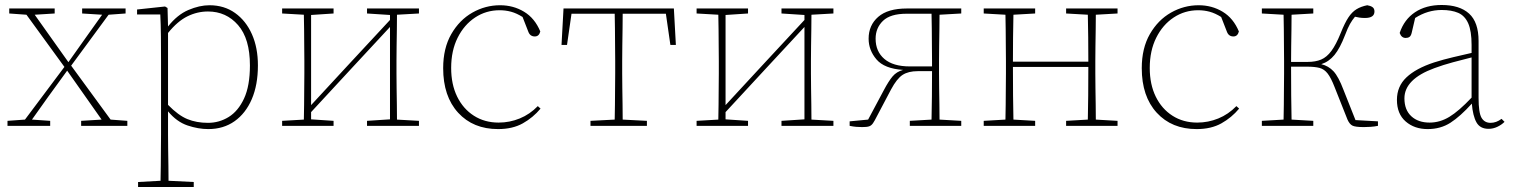

<svg xmlns="http://www.w3.org/2000/svg" viewBox="-20 -504 6063 769"><path d="M309 -450V-470H483V-450L415 -445L265 -241L423 -25L490 -20V0H305V-20L387 -25L249 -221L172 -115L108 -25L181 -20V0H10V-20L80 -25L238 -236L86 -445L17 -450V-470H199V-450L119 -445L254 -255L327 -358L389 -445Z M813 -458Q770 -458 730.5 -438.5Q691 -419 653 -372V-84Q694 -42 730.5 -27Q767 -12 813 -12Q858 -12 896 -35.5Q934 -59 957.5 -109.5Q981 -160 981 -242Q981 -349 933.5 -403.5Q886 -458 813 -458ZM814 13Q774 13 731 -1.5Q688 -16 653 -58V35Q653 61 653.5 94Q654 127 654.5 160.5Q655 194 655 220L756 225V245H533V225L623 220Q624 194 624 160.5Q624 127 624.5 94Q625 61 625 35V-255Q625 -308 624.5 -358Q624 -408 622 -446H529V-466L641 -478L651 -472L653 -398Q690 -445 734.5 -464Q779 -483 819 -483Q878 -483 921.5 -452Q965 -421 989 -367Q1013 -313 1013 -242Q1013 -164 988.5 -107Q964 -50 919.5 -18.5Q875 13 814 13Z M1450 -450V-470H1658V-450L1570 -445Q1570 -419 1569.5 -386Q1569 -353 1568.5 -319.5Q1568 -286 1568 -260V-210Q1568 -184 1568.5 -151Q1569 -118 1569.5 -84.5Q1570 -51 1570 -25L1658 -20V0H1450V-20L1542 -26V-396L1387 -229L1226 -55V-26L1316 -20V0H1110V-20L1197 -25Q1198 -51 1198 -84.5Q1198 -118 1198.5 -151Q1199 -184 1199 -210V-260Q1199 -286 1198.5 -319.5Q1198 -353 1198 -386Q1198 -419 1197 -445L1110 -450V-470H1316V-450L1226 -444V-83L1373 -242L1542 -424V-444Z M1975 13Q1875 13 1815 -52.5Q1755 -118 1755 -231Q1755 -311 1787.5 -367.5Q1820 -424 1872 -453.5Q1924 -483 1983 -483Q2036 -483 2079 -457Q2122 -431 2144 -378Q2139 -358 2122 -358Q2103 -358 2096 -377L2073 -436Q2049 -451 2027 -457Q2005 -463 1981 -463Q1927 -463 1883 -434Q1839 -405 1813 -353Q1787 -301 1787 -232Q1787 -166 1811 -117Q1835 -68 1878 -40.5Q1921 -13 1977 -13Q2021 -13 2061.5 -29.5Q2102 -46 2134 -79L2145 -69Q2115 -33 2074 -10Q2033 13 1975 13Z M2229 -324 2237 -470H2679L2687 -324H2665L2647 -449H2474Q2474 -424 2473.5 -390Q2473 -356 2472.5 -321.5Q2472 -287 2472 -260V-210Q2472 -184 2472.5 -151Q2473 -118 2473.5 -84.5Q2474 -51 2474 -25L2571 -20V0H2345V-20L2442 -25Q2443 -51 2443 -84.5Q2443 -118 2443.5 -151Q2444 -184 2444 -210V-260Q2444 -287 2443.5 -321.5Q2443 -356 2443 -390Q2443 -424 2442 -449H2269L2251 -324Z M3110 -450V-470H3318V-450L3230 -445Q3230 -419 3229.5 -386Q3229 -353 3228.5 -319.5Q3228 -286 3228 -260V-210Q3228 -184 3228.5 -151Q3229 -118 3229.5 -84.5Q3230 -51 3230 -25L3318 -20V0H3110V-20L3202 -26V-396L3047 -229L2886 -55V-26L2976 -20V0H2770V-20L2857 -25Q2858 -51 2858 -84.5Q2858 -118 2858.5 -151Q2859 -184 2859 -210V-260Q2859 -286 2858.5 -319.5Q2858 -353 2858 -386Q2858 -419 2857 -445L2770 -450V-470H2976V-450L2886 -444V-83L3033 -242L3202 -424V-444Z M3612 -470H3830V-450L3743 -445Q3743 -419 3742.5 -386Q3742 -353 3741.5 -319.5Q3741 -286 3741 -260V-210Q3741 -184 3741.5 -151Q3742 -118 3742.5 -84.5Q3743 -51 3743 -25L3830 -20V0H3624V-20L3711 -25Q3712 -63 3712.5 -117Q3713 -171 3713 -219H3656Q3618 -219 3595 -204Q3572 -189 3549 -146L3492 -38Q3483 -20 3476.5 -10.5Q3470 -1 3461 2Q3452 5 3433 5Q3422 5 3409.5 4Q3397 3 3383 0V-18L3457 -25L3520 -143Q3539 -179 3555 -198Q3571 -217 3597 -224Q3522 -229 3490.5 -266Q3459 -303 3459 -349Q3459 -403 3497.5 -436.5Q3536 -470 3612 -470ZM3624 -238H3713V-260Q3713 -287 3712.5 -321.5Q3712 -356 3712 -390Q3712 -424 3711 -449H3611Q3546 -449 3516.5 -420.5Q3487 -392 3487 -349Q3487 -298 3522 -268Q3557 -238 3624 -238Z M4250 -450V-470H4456V-450L4369 -445Q4369 -419 4368.5 -386Q4368 -353 4367.5 -319.5Q4367 -286 4367 -260V-210Q4367 -184 4367.5 -151Q4368 -118 4368.5 -84.5Q4369 -51 4369 -25L4456 -20V0H4250V-20L4337 -25Q4338 -64 4338.5 -122.5Q4339 -181 4339 -236H4037Q4037 -178 4037.5 -120.5Q4038 -63 4039 -25L4126 -20V0H3920V-20L4007 -25Q4008 -51 4008 -84.5Q4008 -118 4008.5 -151Q4009 -184 4009 -210V-260Q4009 -286 4008.5 -319.5Q4008 -353 4008 -386Q4008 -419 4007 -445L3920 -450V-470H4126V-450L4039 -445Q4038 -408 4037.5 -354.5Q4037 -301 4037 -257H4339Q4339 -301 4338.5 -354.5Q4338 -408 4337 -445Z M4773 13Q4673 13 4613 -52.5Q4553 -118 4553 -231Q4553 -311 4585.5 -367.5Q4618 -424 4670 -453.5Q4722 -483 4781 -483Q4834 -483 4877 -457Q4920 -431 4942 -378Q4937 -358 4920 -358Q4901 -358 4894 -377L4871 -436Q4847 -451 4825 -457Q4803 -463 4779 -463Q4725 -463 4681 -434Q4637 -405 4611 -353Q4585 -301 4585 -232Q4585 -166 4609 -117Q4633 -68 4676 -40.5Q4719 -13 4775 -13Q4819 -13 4859.5 -29.5Q4900 -46 4932 -79L4943 -69Q4913 -33 4872 -10Q4831 13 4773 13Z M5377 -25 5325 -156Q5311 -192 5297.5 -209.5Q5284 -227 5265 -232Q5246 -237 5215 -237H5151Q5151 -179 5151.5 -121Q5152 -63 5153 -25L5240 -20V0H5034V-20L5121 -25Q5122 -51 5122 -84.5Q5122 -118 5122.5 -151Q5123 -184 5123 -210V-260Q5123 -286 5122.5 -319.5Q5122 -353 5122 -386Q5122 -419 5121 -445L5034 -450V-470H5240V-450L5153 -445Q5153 -419 5152.5 -385.5Q5152 -352 5151.5 -318Q5151 -284 5151 -256H5217Q5249 -256 5271.5 -265.5Q5294 -275 5312.5 -300Q5331 -325 5350 -372Q5366 -412 5380.5 -434Q5395 -456 5413 -467Q5431 -478 5456 -483Q5469 -481 5477 -475.5Q5485 -470 5485 -458Q5485 -432 5447 -432Q5435 -432 5425 -433.5Q5415 -435 5407 -437Q5396 -424 5387 -408Q5378 -392 5367 -363Q5347 -311 5325 -284Q5303 -257 5272 -247Q5301 -240 5321 -218.5Q5341 -197 5361 -144L5409 -23L5499 -18V0Q5485 3 5469.5 4Q5454 5 5443 5Q5408 5 5396.5 -1Q5385 -7 5377 -25Z M5942 12Q5908 12 5893.5 -14Q5879 -40 5875 -89Q5829 -38 5789.5 -12.5Q5750 13 5698 13Q5645 13 5610 -17.5Q5575 -48 5575 -104Q5575 -158 5613 -194Q5651 -230 5724 -254Q5762 -266 5800.5 -275Q5839 -284 5874 -292V-324Q5874 -380 5860.5 -410.5Q5847 -441 5820.5 -452.5Q5794 -464 5754 -464Q5698 -464 5648 -432L5634 -372Q5631 -360 5625 -356Q5619 -352 5610 -352Q5593 -352 5586 -372Q5604 -426 5647.5 -455Q5691 -484 5754 -484Q5826 -484 5864 -449.5Q5902 -415 5902 -340V-112Q5902 -52 5914 -32Q5926 -12 5950 -12Q5973 -12 5994 -28L6006 -16Q5994 -4 5977 4Q5960 12 5942 12ZM5605 -110Q5605 -64 5632.5 -38.5Q5660 -13 5706 -13Q5747 -13 5785 -36Q5823 -59 5874 -113V-274Q5838 -265 5799 -254.5Q5760 -244 5725 -231Q5605 -187 5605 -110Z"/></svg>

Font: Source Serif 4 ExtraLight
Style: Regular
Weight: 200
Designer: Frank Grießhammer
Foundry: Adobe
Version: Version 4.005;hotconv 1.1.0;makeotfexe 2.6.0